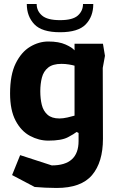

<svg xmlns="http://www.w3.org/2000/svg" viewBox="-20 -690 581 953"><path d="M261 243Q236 243 204 241.5Q172 240 152 238L40 179L80 80L237 131Q370 131 370 10V-30L360 -35Q348 -25 316.5 -8.5Q285 8 220 8Q173 8 129 -15.5Q85 -39 57.5 -91Q30 -143 30 -226Q30 -319 58 -375.5Q86 -432 129.5 -458Q173 -484 220 -484Q272 -484 305.5 -469Q339 -454 350 -440V-473H491L501 -413L490 -353L491 -1Q491 115 437 179Q383 243 261 243ZM275 -102Q293 -102 315 -107Q337 -112 350 -116V-364Q340 -367 322 -370Q304 -373 285 -373Q242 -373 219 -354.5Q196 -336 188 -305Q180 -274 180 -237Q180 -200 187.5 -169.5Q195 -139 216 -120.5Q237 -102 275 -102ZM278 -530Q188 -530 150.5 -569.5Q113 -609 113 -670H162Q162 -636 188.5 -613Q215 -590 278 -590Q341 -590 366.5 -613Q392 -636 392 -670H443Q443 -608 405.5 -569Q368 -530 278 -530Z"/></svg>

Font: Rowdies Light
Style: Regular
Weight: 300
Designer: Jaikishan Patel
Version: Version 1.000; ttfautohint (v1.8.3)